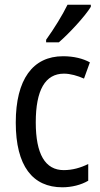

<svg xmlns="http://www.w3.org/2000/svg" viewBox="-20 -786 427 816"><path d="M366 -757V-766H267C245 -721 211 -666 176 -617V-606H230C272 -642 341 -716 366 -757ZM245 10C284 10 325 0 355 -18V-89C323 -73 288 -63 251 -63C172 -63 132 -131 132 -266C132 -403 172 -473 252 -473C279 -473 310 -464 337 -452L362 -521C333 -537 294 -547 248 -547C119 -547 47 -448 47 -265C47 -80 119 10 245 10Z"/></svg>

Font: Noto Sans Gurmukhi UI Condensed
Style: Regular
Weight: 400
Width: 3
Designer: Jelle Bosma - Monotype Design Team
Foundry: Monotype Imaging Inc.
Version: Version 2.004